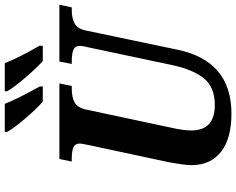

<svg xmlns="http://www.w3.org/2000/svg" viewBox="-113 -871 994 808"><g transform="rotate(-90 384.0 -467.0)"><path d="M93 -159Q93 -175 97 -203Q101 -231 105 -252L178 -593Q184 -623 184 -628Q184 -648 168 -655Q152 -662 120 -662H108L119 -714H437L426 -662H414Q379 -662 357 -650Q335 -638 327 -602L252 -250Q239 -194 239 -159Q239 -60 346 -60Q421 -60 458 -105.5Q495 -151 514 -239L590 -598Q595 -616 595 -628Q595 -648 578.5 -655Q562 -662 530 -662H519L529 -714H768L757 -662H745Q711 -662 688.5 -649.5Q666 -637 659 -600L579 -218Q532 10 310 10Q205 10 149 -34Q93 -78 93 -159ZM233 -934V-944H351Q370 -894 424 -797V-784H360Q328 -812 287 -860.5Q246 -909 233 -934ZM404 -934V-944H522Q547 -881 596 -797L595 -784H531Q500 -812 459 -860Q418 -908 404 -934Z"/></g></svg>

Font: Noto Serif Narrow
Style: Bold Italic
Weight: 700
Width: 4
Italic angle: -12°
Designer: Monotype Design Team
Foundry: Monotype Imaging Inc.
Version: Version 1.001